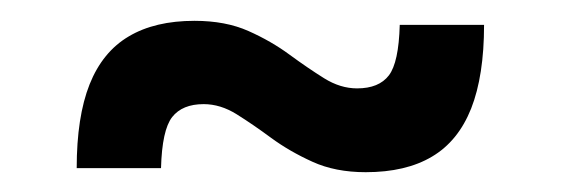

<svg xmlns="http://www.w3.org/2000/svg" viewBox="-20 -320 552 189"><path d="M55.5 -154.5Q55.5 -205 68.2 -237Q81 -269 106.8 -284.2Q132.5 -299.5 171.5 -299.5Q202 -299.5 224.5 -289.5Q247 -279.5 265 -266.2Q283 -253 299 -243Q315 -233 331.5 -233Q353 -233 362.8 -245.8Q372.5 -258.5 373.5 -295.5H456.5Q456.5 -245.5 443.8 -213.2Q431 -181 405.2 -165.8Q379.5 -150.5 340 -150.5Q310 -150.5 287.5 -160.8Q265 -171 247 -184.2Q229 -197.5 213 -207.5Q197 -217.5 180.5 -217.5Q159.5 -217.5 149.5 -204.8Q139.5 -192 138.5 -154.5Z"/></svg>

Font: Newsreader 16pt 16pt ExtraBold
Style: Regular
Weight: 800
Version: Version 1.003